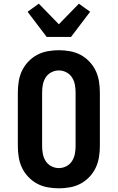

<svg xmlns="http://www.w3.org/2000/svg" viewBox="-20 -1016 640 1044"><path d="M300 8Q270 8 239.5 2.5Q209 -3 182.5 -17Q156 -31 134.5 -53.5Q113 -76 100 -103Q87 -130 82 -160.5Q77 -191 77 -221V-514Q77 -544 82 -574.5Q87 -605 100 -632Q113 -659 134.5 -681.5Q156 -704 182.5 -718Q209 -732 239.5 -737.5Q270 -743 300 -743Q330 -743 360.5 -737.5Q391 -732 417.5 -718Q444 -704 465.5 -681.5Q487 -659 500 -632Q513 -605 518 -574.5Q523 -544 523 -514V-221Q523 -191 518 -160.5Q513 -130 500 -103Q487 -76 465.5 -53.5Q444 -31 417.5 -17Q391 -3 360.5 2.5Q330 8 300 8ZM300 -102Q321 -102 340.5 -112Q360 -122 371.5 -140Q383 -158 387 -179Q391 -200 391 -221V-514Q391 -535 387 -556Q383 -577 371.5 -595Q360 -613 340.5 -623Q321 -633 300 -633Q279 -633 259.5 -623Q240 -613 228.5 -595Q217 -577 213 -556Q209 -535 209 -514V-221Q209 -200 213 -179Q217 -158 228.5 -140Q240 -122 259.5 -112Q279 -102 300 -102ZM234 -815 130 -952 191 -996 300 -884 409 -996 470 -952 366 -815Z"/></svg>

Font: Iosevka HT Extrabold Extended
Style: Regular
Weight: 800
Width: 7
Monospace: yes
Designer: Belleve Invis
Foundry: Belleve Invis
Version: Version 32.3.0; ttfautohint (v1.8.4)